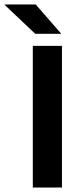

<svg xmlns="http://www.w3.org/2000/svg" viewBox="-84 -846 363 866"><path d="M195.5 -639V0H64V-639ZM191 -695 77 -826H-63.5V-824.5L75 -693.5H191Z"/></svg>

Font: Anek Kannada SemiBold
Style: Regular
Weight: 600
Version: Version 1.003